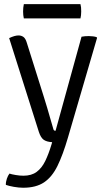

<svg xmlns="http://www.w3.org/2000/svg" viewBox="-20 -664 492 902"><path d="M299 -17Q275.5 63.5 250 115.5Q224.5 167.5 186.8 192.8Q149 218 89 218Q69 218 45 213.8Q21 209.5 7.5 204.5Q7 191 12.2 175.5Q17.5 160 24.5 151.5Q34.5 155 53.8 158.2Q73 161.5 90 161.5Q128 161.5 152.2 143.5Q176.5 125.5 192.5 92.5Q208.5 59.5 222 14.5L225 4Q199.5 2.5 185.5 -7.2Q171.5 -17 162.5 -44.5L23 -485Q37 -491.5 47.5 -494.5Q58 -497.5 67 -497.5Q80 -497.5 90 -490.5Q100 -483.5 106 -463L185 -212Q193.5 -185.5 201.8 -157.2Q210 -129 217.5 -103Q225 -77 231 -56.5Q233 -49.5 241 -49.5L363 -491.5Q370.5 -493 379.5 -493.8Q388.5 -494.5 397.5 -494.5Q407.5 -494.5 417 -493.2Q426.5 -492 434 -489.5L436 -486ZM92 -577.5Q88.5 -592 88.5 -610Q88.5 -628.5 92 -644.5H358Q360 -636.5 360.8 -628.8Q361.5 -621 361.5 -610Q361.5 -592 358 -577.5Z"/></svg>

Font: Signika
Style: Regular
Weight: 300
Designer: Anna Giedry
Foundry: Anna Giedry
Version: Version 2.000